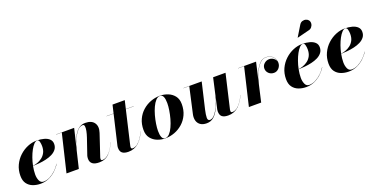

<svg xmlns="http://www.w3.org/2000/svg" viewBox="-22 -1453 4311 2196"><g transform="rotate(-20 2134.0 -354.5)"><path d="M179 -110.5Q179 -68.5 194 -35Q209 -1.5 244 -1.5Q281 -1.5 319.8 -21Q358.5 -40.5 392.8 -72.8Q427 -105 450 -143H452Q429.5 -104.5 392.5 -69.5Q355.5 -34.5 307.5 -12.2Q259.5 10 204 10Q154.5 10 111.5 -6Q68.5 -22 41.8 -58Q15 -94 15 -154Q15 -224 42.2 -282Q69.5 -340 114.8 -382Q160 -424 215 -447Q270 -470 326 -470Q375 -470 415.2 -459Q455.5 -448 479.2 -425Q503 -402 503 -366Q503 -327.5 482 -300.5Q461 -273.5 426.5 -256.2Q392 -239 350.2 -229.5Q308.5 -220 266.5 -216Q224.5 -212 189.5 -211Q184.5 -185.5 181.8 -160Q179 -134.5 179 -110.5ZM332.5 -468Q313 -468 292.2 -446.5Q271.5 -425 251.8 -388.5Q232 -352 215.8 -306.5Q199.5 -261 190 -213Q216.5 -216 246.8 -226.8Q277 -237.5 304 -258Q331 -278.5 348 -310.8Q365 -343 365 -390Q365 -416.5 358.5 -442.2Q352 -468 332.5 -468Z M629.5 -458H560.5V-460H780.5L729 -245Q747.5 -307.5 772.2 -358.5Q797 -409.5 832 -439.8Q867 -470 917 -470Q994.5 -470 1026.2 -424Q1058 -378 1034 -306L945 -39.5Q942 -30.5 942 -21.5Q942 -4 961 -4Q1002.5 -4 1045 -48Q1087.5 -92 1113.5 -163.5L1115 -163Q1086.5 -88 1039 -39Q991.5 10 917 10Q808 10 808 -73.5Q808 -85 809.5 -94Q811 -103 813 -110L880 -306Q893 -344.5 899.8 -378.8Q906.5 -413 903.2 -434.5Q900 -456 883 -456Q848 -456 818 -423Q788 -390 763.5 -334.5Q739 -279 720.5 -211L670 0H520Z M1481 -163Q1452.5 -88 1399.8 -39Q1347 10 1273 10Q1224 10 1198.5 -9.2Q1173 -28.5 1173 -75Q1173 -79 1173.8 -85.8Q1174.5 -92.5 1175.5 -97L1260 -458H1175V-460H1260.5L1284 -560H1433L1409.5 -460H1505V-458H1409L1313.5 -48Q1312.5 -43.5 1312 -38.8Q1311.5 -34 1311.5 -30Q1311.5 -11 1329.5 -11Q1360.5 -11 1389.2 -33Q1418 -55 1441.5 -90Q1465 -125 1480 -164Z M1720.5 10Q1672 10 1625.2 -8.2Q1578.5 -26.5 1548 -65.2Q1517.5 -104 1517.5 -166Q1517.5 -237.5 1543.5 -293.8Q1569.5 -350 1613.8 -389.2Q1658 -428.5 1713.2 -449.2Q1768.5 -470 1827.5 -470Q1876 -470 1922.8 -451.8Q1969.5 -433.5 2000 -394.8Q2030.5 -356 2030.5 -294Q2030.5 -223 2004.5 -166.5Q1978.5 -110 1934.2 -70.8Q1890 -31.5 1834.8 -10.8Q1779.5 10 1720.5 10ZM1720.5 7.5Q1748.5 7.5 1772.8 -18.5Q1797 -44.5 1816.5 -86.8Q1836 -129 1849.8 -178.5Q1863.5 -228 1871 -276.5Q1878.5 -325 1878.5 -362Q1878.5 -411.5 1866.5 -439.5Q1854.5 -467.5 1827.5 -467.5Q1799.5 -467.5 1775.2 -441.5Q1751 -415.5 1731.5 -373.2Q1712 -331 1698.2 -281.5Q1684.5 -232 1677 -183.5Q1669.5 -135 1669.5 -98Q1669.5 -48.5 1681.5 -20.5Q1693.5 7.5 1720.5 7.5Z M2333 -460 2259 -144Q2245.5 -85 2245.2 -49.5Q2245 -14 2273 -14Q2301 -14 2328.8 -44.8Q2356.5 -75.5 2381.2 -129.5Q2406 -183.5 2425.5 -254L2472 -460H2623L2527 -48Q2526.5 -43.5 2525.8 -38.8Q2525 -34 2525 -30Q2525 -11 2543 -11Q2573.5 -11 2602.5 -32.5Q2631.5 -54 2655.2 -88.8Q2679 -123.5 2694 -164L2695 -163Q2666.5 -88 2614 -39Q2561.5 10 2487 10Q2438.5 10 2413.2 -9.2Q2388 -28.5 2388 -75Q2388 -85 2390 -97L2420 -229Q2399.5 -161.5 2373.8 -107.2Q2348 -53 2312 -21.5Q2276 10 2225 10Q2176.5 10 2148 -10.8Q2119.5 -31.5 2110.2 -65.8Q2101 -100 2110 -141L2181 -458H2111V-460Z M2848.5 -458H2775.5V-460H2994.5L2947 -252.5Q2963 -305.5 2986.2 -355.2Q3009.5 -405 3041.8 -437.2Q3074 -469.5 3117 -469.5Q3170 -469.5 3200.2 -437.2Q3230.5 -405 3230.5 -361.5Q3230.5 -325 3205.8 -297Q3181 -269 3145 -269Q3107.5 -269 3082 -293.2Q3056.5 -317.5 3056.5 -352.5Q3056.5 -388 3083.5 -411.8Q3110.5 -435.5 3144.5 -435.5Q3173 -435.5 3197 -418.5Q3221 -401.5 3227.5 -377Q3222.5 -414 3193.5 -440.8Q3164.5 -467.5 3117 -467.5Q3081 -467.5 3052.5 -443.5Q3024 -419.5 3002 -380.8Q2980 -342 2964 -296.8Q2948 -251.5 2937 -208L2889.5 0H2740Z M3676.5 -589 3536 -553.5 3535.5 -554.5 3613 -682Q3628.5 -708.5 3651.5 -715.2Q3674.5 -722 3695.8 -715.2Q3717 -708.5 3727 -693.5Q3739 -675.5 3736.8 -653Q3734.5 -630.5 3719.2 -612Q3704 -593.5 3676.5 -589ZM3412 -110.5Q3412 -68.5 3427 -35Q3442 -1.5 3477 -1.5Q3514 -1.5 3552.8 -21Q3591.5 -40.5 3625.8 -72.8Q3660 -105 3683 -143H3685Q3662.5 -104.5 3625.5 -69.5Q3588.5 -34.5 3540.5 -12.2Q3492.5 10 3437 10Q3387.5 10 3344.5 -6Q3301.5 -22 3274.8 -58Q3248 -94 3248 -154Q3248 -224 3275.2 -282Q3302.5 -340 3347.8 -382Q3393 -424 3448 -447Q3503 -470 3559 -470Q3608 -470 3648.2 -459Q3688.5 -448 3712.2 -425Q3736 -402 3736 -366Q3736 -327.5 3715 -300.5Q3694 -273.5 3659.5 -256.2Q3625 -239 3583.2 -229.5Q3541.5 -220 3499.5 -216Q3457.5 -212 3422.5 -211Q3417.5 -185.5 3414.8 -160Q3412 -134.5 3412 -110.5ZM3565.5 -468Q3546 -468 3525.2 -446.5Q3504.5 -425 3484.8 -388.5Q3465 -352 3448.8 -306.5Q3432.5 -261 3423 -213Q3449.5 -216 3479.8 -226.8Q3510 -237.5 3537 -258Q3564 -278.5 3581 -310.8Q3598 -343 3598 -390Q3598 -416.5 3591.5 -442.2Q3585 -468 3565.5 -468Z M3929.5 -110.5Q3929.5 -68.5 3944.5 -35Q3959.5 -1.5 3994.5 -1.5Q4031.5 -1.5 4070.2 -21Q4109 -40.5 4143.2 -72.8Q4177.5 -105 4200.5 -143H4202.5Q4180 -104.5 4143 -69.5Q4106 -34.5 4058 -12.2Q4010 10 3954.5 10Q3905 10 3862 -6Q3819 -22 3792.2 -58Q3765.5 -94 3765.5 -154Q3765.5 -224 3792.8 -282Q3820 -340 3865.2 -382Q3910.5 -424 3965.5 -447Q4020.5 -470 4076.5 -470Q4125.5 -470 4165.8 -459Q4206 -448 4229.8 -425Q4253.5 -402 4253.5 -366Q4253.5 -327.5 4232.5 -300.5Q4211.5 -273.5 4177 -256.2Q4142.5 -239 4100.8 -229.5Q4059 -220 4017 -216Q3975 -212 3940 -211Q3935 -185.5 3932.2 -160Q3929.5 -134.5 3929.5 -110.5ZM4083 -468Q4063.5 -468 4042.8 -446.5Q4022 -425 4002.2 -388.5Q3982.5 -352 3966.2 -306.5Q3950 -261 3940.5 -213Q3967 -216 3997.2 -226.8Q4027.5 -237.5 4054.5 -258Q4081.5 -278.5 4098.5 -310.8Q4115.5 -343 4115.5 -390Q4115.5 -416.5 4109 -442.2Q4102.5 -468 4083 -468Z"/></g></svg>

Font: Bodoni* 96
Style: Bold Italic
Weight: 700
Italic angle: -13°
Version: Version 2.2